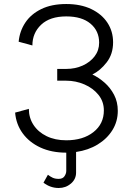

<svg xmlns="http://www.w3.org/2000/svg" viewBox="-20 -751 661 955"><path d="M218.3 118.2Q230 127.4 242.2 133.1Q254.4 138.7 272 138.7Q292 138.7 300.8 125.5Q309.6 112.3 309.6 99.1V8.3Q236.3 8.3 180.9 -17.3Q125.5 -43 92.8 -87.9Q60.1 -132.8 55.2 -190.9L123.5 -209.5Q123.5 -165 146.7 -129.6Q169.9 -94.2 211.9 -73.7Q253.9 -53.2 309.6 -53.2Q393.1 -53.2 444.8 -94Q496.6 -134.8 496.6 -201.7Q496.6 -246.1 469.7 -279.3Q442.9 -312.5 399.9 -331.1Q356.9 -349.6 309.6 -349.6H264.6V-408.2H309.6Q354 -408.2 391.4 -425Q428.7 -441.9 450.9 -471.2Q473.1 -500.5 473.1 -538.6Q473.1 -597.2 430.2 -633.3Q387.2 -669.4 309.6 -669.4Q228.5 -669.4 184.8 -628.2Q141.1 -586.9 141.1 -524.9L72.8 -543.5Q77.6 -595.7 105.7 -638.2Q133.8 -680.7 185.1 -705.8Q236.3 -731 309.6 -731Q381.3 -731 433.6 -706.1Q485.8 -681.2 514.2 -638.2Q542.5 -595.2 542.5 -540.5Q542.5 -481.9 510.7 -440.9Q479 -399.9 439.5 -380.4Q470.7 -365.7 499.8 -340.3Q528.8 -314.9 547.4 -279.5Q565.9 -244.1 565.9 -199.7Q565.9 -147 539.3 -104Q512.7 -61 466.1 -32.5Q419.4 -3.9 358.4 4.9V107.4Q358.4 140.1 332.8 162.1Q307.1 184.1 272 184.1Q230.5 184.1 196.3 157.7Z"/></svg>

Font: Giphurs Light
Style: Regular
Weight: 300
Version: Version 0.920; ttfautohint (v1.8.4.7-5d5b)